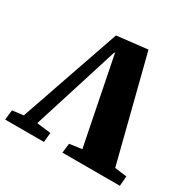

<svg xmlns="http://www.w3.org/2000/svg" viewBox="-159 -887 1056 1051"><g transform="rotate(30 369.0 -362.0)"><path d="M1 0 8 -62 78 -71 296 -702 489 -724 655 -72 731 -62 726 0H363L370 -60L448 -71L339 -617H335L163 -71L252 -60L246 0Z"/></g></svg>

Font: Literata 36pt ExtraBold
Style: Italic
Weight: 800
Italic angle: -2°
Designer: Latin by Veronika Burian and Jose Scaglione. Greek by Irene Vlachou. Cyrillic by Vera Evstafieva
Foundry: TypeTogether
Version: Version 3.002